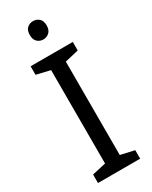

<svg xmlns="http://www.w3.org/2000/svg" viewBox="-233 -966 806 1017"><g transform="rotate(-30 169.5 -457.5)"><path d="M298 0H40V-52L124 -71V-642L40 -662V-714H298V-662L214 -642V-71L298 -52ZM171 -915Q191 -915 206.5 -901.5Q222 -888 222 -859Q222 -831 206.5 -817Q191 -803 171 -803Q149 -803 134 -817Q119 -831 119 -859Q119 -888 134 -901.5Q149 -915 171 -915Z"/></g></svg>

Font: Noto Sans Adlam
Style: Regular
Weight: 400
Designer: Mark Jamra, Neil Patel
Foundry: JamraPatel LLC
Version: Version 3.001